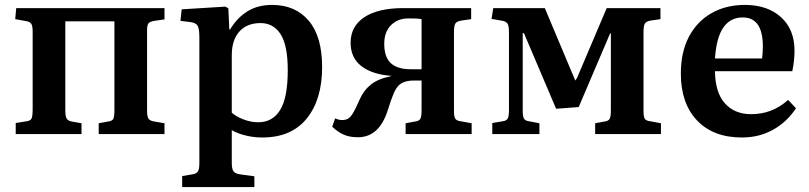

<svg xmlns="http://www.w3.org/2000/svg" viewBox="-20 -546 3295 782"><path d="M44 0V-45L88 -52Q104 -54 108.5 -63.5Q113 -73 113 -102V-418Q113 -441 107 -449.5Q101 -458 86 -460L42 -468L46 -513H650V-467L608 -461Q590 -458 584.5 -450.5Q579 -443 579 -422V-96Q579 -72 584.5 -63Q590 -54 609 -51L650 -44V0H382V-44L420 -51Q437 -53 441.5 -62Q446 -71 446 -98V-459H246V-97Q246 -74 251 -64Q256 -54 272 -51L312 -44V0Z M722 216V171L764 164Q779 162 785.5 153Q792 144 792 118V-393Q792 -429 785 -441Q778 -453 756 -456L715 -461L720 -508L898 -519L910 -512L914 -426H917Q946 -474 988 -500Q1030 -526 1088 -526Q1183 -526 1237.5 -461.5Q1292 -397 1292 -273Q1292 -141 1229.5 -63.5Q1167 14 1048 14Q1014 14 981 6Q948 -2 924 -16V117Q924 141 930.5 151Q937 161 957 164L1016 172V216ZM1032 -48Q1090 -48 1121 -98Q1152 -148 1152 -260Q1152 -361 1123 -406.5Q1094 -452 1041 -452Q986 -452 955 -417.5Q924 -383 924 -321V-87Q942 -71 972 -59.5Q1002 -48 1032 -48Z M1438 13Q1403 13 1379 2Q1355 -9 1333 -30L1345 -64Q1359 -57 1374 -57Q1388 -57 1398 -63Q1408 -69 1418.5 -86.5Q1429 -104 1444 -139Q1461 -178 1490.5 -201.5Q1520 -225 1570 -235L1574 -237Q1495 -243 1451.5 -277Q1408 -311 1408 -372Q1408 -439 1464 -476Q1520 -513 1623 -513H1899V-468L1858 -462Q1840 -459 1834.5 -450Q1829 -441 1829 -417V-94Q1829 -71 1834.5 -62.5Q1840 -54 1857 -52L1901 -44V0H1632V-44L1670 -51Q1687 -53 1692 -62Q1697 -71 1697 -96V-218Q1686 -218 1668.5 -218Q1651 -218 1641 -216Q1620 -212 1607 -201Q1594 -190 1583.5 -165.5Q1573 -141 1560 -99Q1542 -42 1511.5 -14.5Q1481 13 1438 13ZM1652 -264H1697V-468Q1686 -470 1674.5 -470.5Q1663 -471 1643 -471Q1600 -471 1572.5 -443.5Q1545 -416 1545 -368Q1545 -313 1572 -288.5Q1599 -264 1652 -264Z M1985 0V-45L2027 -52Q2043 -54 2048 -63.5Q2053 -73 2053 -99V-415Q2053 -440 2047.5 -449Q2042 -458 2028 -461L1982 -469L1989 -513H2199L2323 -218L2330 -228L2451 -513H2670V-468L2629 -462Q2612 -459 2606.5 -450Q2601 -441 2601 -417V-94Q2601 -71 2606 -62.5Q2611 -54 2629 -52L2672 -44V0H2404V-44L2442 -51Q2458 -53 2463 -62Q2468 -71 2468 -96V-410H2465L2337 -110L2245 -103L2114 -411H2109V-95Q2109 -72 2114 -63Q2119 -54 2135 -52L2177 -44V0Z M3002 14Q2885 14 2819 -55.5Q2753 -125 2753 -246Q2753 -334 2786 -396.5Q2819 -459 2878 -492.5Q2937 -526 3014 -526Q3106 -526 3161 -476Q3216 -426 3216 -340Q3216 -300 3207 -256H2892Q2893 -169 2932.5 -125Q2972 -81 3039 -81Q3082 -81 3119 -95Q3156 -109 3190 -139L3222 -105Q3185 -49 3128.5 -17.5Q3072 14 3002 14ZM2892 -308H3084Q3087 -331 3087 -357Q3087 -475 3005 -475Q2955 -475 2926.5 -434.5Q2898 -394 2892 -308Z"/></svg>

Font: Literata 36pt SemiBold
Style: Regular
Weight: 600
Designer: Latin by Veronika Burian and Jose Scaglione. Greek by Irene Vlachou. Cyrillic by Vera Evstafieva.
Foundry: TypeTogether
Version: Version 3.002